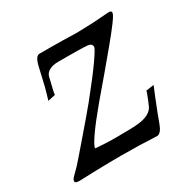

<svg xmlns="http://www.w3.org/2000/svg" viewBox="-118 -600 711 717"><g transform="rotate(-30 237.0 -241.5)"><path d="M29 4Q10 4 10 -4Q10 -12 17.5 -19.5Q25 -27 32 -34Q43 -44 64.5 -69Q86 -94 112.5 -124.5Q139 -155 163.5 -184Q188 -213 203 -231Q266 -309 296 -352Q326 -395 326 -402Q326 -418 305 -419Q295 -420 270 -420.5Q245 -421 219.5 -421Q194 -421 183 -421Q158 -421 143.5 -413Q129 -405 125 -392Q121 -374 115.5 -352.5Q110 -331 109 -320L77 -313Q80 -324 86 -344Q92 -364 97 -387L110 -443Q119 -482 136 -482Q157 -482 183 -482Q209 -482 233.5 -481.5Q258 -481 275 -480.5Q292 -480 295 -480Q344 -481 372 -482.5Q400 -484 414.5 -485.5Q429 -487 438 -487Q449 -487 449 -479Q449 -471 429.5 -444.5Q410 -418 378.5 -380Q347 -342 310 -298Q273 -254 237 -212Q191 -157 165.5 -120.5Q140 -84 139 -72Q150 -71 173 -69.5Q196 -68 230 -68Q303 -68 325 -71Q378 -77 392 -108Q395 -115 400 -127Q405 -139 409 -150Q413 -161 413 -163L447 -168Q441 -154 429.5 -125.5Q418 -97 407.5 -70Q397 -43 393 -31Q381 2 364 4Q326 2 287.5 1Q249 0 212 0Q154 0 105 1.5Q56 3 29 4Z"/></g></svg>

Font: Luxurious Roman
Style: Regular
Weight: 400
Designer: Robert E. Leuschke
Foundry: Robert E. Leuschke
Version: Version 1.010; ttfautohint (v1.8.3)